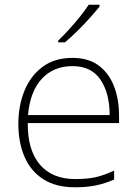

<svg xmlns="http://www.w3.org/2000/svg" viewBox="-20 -786 585 816"><path d="M288 -540Q356 -540 399.5 -507.5Q443 -475 464.5 -419.5Q486 -364 486 -294V-263H98Q97 -148 149.5 -86.5Q202 -25 300 -25Q349 -25 384.5 -32.5Q420 -40 465 -61V-23Q426 -6 387.5 2Q349 10 299 10Q218 10 164.5 -24Q111 -58 84.5 -119Q58 -180 58 -260Q58 -337 84 -400.5Q110 -464 161 -502Q212 -540 288 -540ZM288 -505Q208 -505 158 -451.5Q108 -398 99 -297H446Q446 -390 407 -447.5Q368 -505 288 -505ZM403 -758Q386 -737 361.5 -709.5Q337 -682 309 -654.5Q281 -627 256 -606H227V-613Q248 -633 273 -660.5Q298 -688 320.5 -716Q343 -744 357 -766H403Z"/></svg>

Font: Noto Sans Lao UI ExtLt
Style: Regular
Weight: 200
Designer: Monotype Design Team
Foundry: Monotype Imaging Inc.
Version: Version 2.000; ttfautohint (v1.8.4.7-5d5b)